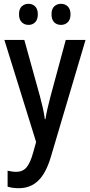

<svg xmlns="http://www.w3.org/2000/svg" viewBox="-20 -750 472 1010"><path d="M3 -540H108L190 -244Q198 -214 205 -183.5Q212 -153 216 -123H219Q223 -149 230 -179.5Q237 -210 246 -244L326 -540H430L247 77Q222 161 181 200.5Q140 240 79 240Q63 240 48 238Q33 236 20 232V148Q30 150 41.5 152Q53 154 65 154Q99 154 119 131Q139 108 154 54L170 -3ZM80 -675Q80 -703 94.5 -716.5Q109 -730 130 -730Q151 -730 165 -716Q179 -702 179 -675Q179 -647 165 -633Q151 -619 130 -619Q109 -619 94.5 -633Q80 -647 80 -675ZM251 -675Q251 -703 265.5 -716.5Q280 -730 301 -730Q322 -730 336.5 -716Q351 -702 351 -675Q351 -647 336.5 -633Q322 -619 301 -619Q279 -619 265 -633Q251 -647 251 -675Z"/></svg>

Font: Noto Sans Telugu Condensed Medium
Style: Regular
Weight: 500
Width: 3
Designer: Jelle Bosma - Monotype Design Team
Foundry: Monotype Imaging Inc.
Version: Version 2.005; ttfautohint (v1.8.4.7-5d5b)